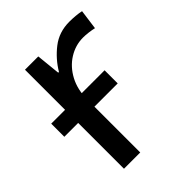

<svg xmlns="http://www.w3.org/2000/svg" viewBox="-161 -640 735 735"><g transform="rotate(-45 206.5 -273.0)"><path d="M299 -319V-248H10V-319ZM335 -546Q350 -546 367.5 -544.5Q385 -543 398 -540L387 -459Q374 -462 358.5 -464Q343 -466 329 -466Q288 -466 252 -443.5Q216 -421 194.5 -380.5Q173 -340 173 -286V0H85V-536H157L167 -438H171Q197 -482 238 -514Q279 -546 335 -546Z"/></g></svg>

Font: Noto IKEA Arabic
Style: Regular
Weight: 400
Designer: Monotype Design Team
Foundry: Monotype Imaging Inc.
Version: Version 1.200